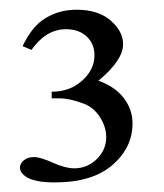

<svg xmlns="http://www.w3.org/2000/svg" viewBox="-20 -696 340 399"><path d="M26.9 -600.1Q44.4 -636.2 66.4 -652.8Q97.7 -675.8 139.2 -675.8Q184.1 -675.8 210 -653.3Q235.8 -630.9 235.8 -604Q235.8 -570.8 184.6 -528.3Q219.7 -515.6 237.5 -491.9Q255.4 -468.3 255.4 -439.5Q255.4 -389.2 213.6 -353Q171.9 -316.9 93.3 -316.9Q52.2 -316.9 34.2 -328.6Q21.5 -336.9 21.5 -347.7Q21.5 -356 29.5 -362.8Q37.6 -369.6 50.3 -369.6Q64 -369.6 89.8 -357.9Q115.7 -346.2 134.3 -346.2Q161.6 -346.2 181.2 -365.5Q200.7 -384.8 200.7 -410.6Q200.7 -432.6 187.7 -452.6Q174.8 -472.7 154.3 -480.5Q125 -491.7 102.1 -491.7H87.4V-505.4Q125 -505.4 150.6 -528.3Q176.3 -551.3 176.3 -581.1Q176.3 -605 160.2 -620.1Q144 -635.3 117.2 -635.3Q75.7 -635.3 45.4 -592.3Z"/></svg>

Font: Jameel Khushkhat-L
Style: Regular
Weight: 400
Version: Version 3.5